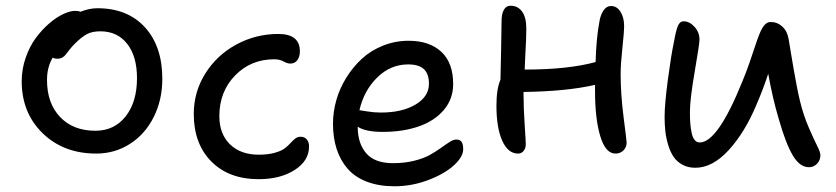

<svg xmlns="http://www.w3.org/2000/svg" viewBox="-20 -586 2934 674"><path d="M317.9 -46.9Q203.1 -46.9 129.6 -118.4Q56.2 -189.9 56.2 -300.8Q56.2 -343.3 70.1 -383.3Q84 -423.3 105.5 -452.4Q127 -481.4 152.3 -503.4Q177.7 -525.4 201.9 -536.6Q226.1 -547.9 244.1 -547.9Q254.4 -547.9 263.2 -544.9Q293 -557.1 321.8 -557.1Q427.7 -557.1 488.8 -490.2Q549.8 -423.3 549.8 -309.1Q549.8 -235.4 519.5 -175Q489.3 -114.7 436 -80.8Q382.8 -46.9 317.9 -46.9ZM145 -305.2Q145 -223.6 190.9 -175.3Q236.8 -127 314.9 -127Q381.3 -127 421.1 -177.5Q460.9 -228 460.9 -312Q460.9 -388.2 426.5 -432.1Q392.1 -476.1 332 -476.1Q303.2 -476.1 284.4 -465.8Q265.6 -455.6 242.2 -432.1Q232.9 -422.9 223.9 -411.4Q214.8 -399.9 210.4 -394Q206.1 -388.2 198.7 -384Q191.4 -379.9 182.1 -379.9Q170.4 -379.9 165 -383.8Q145 -350.1 145 -305.2Z M888.2 43Q783.2 43 721.7 -19.3Q660.2 -81.5 660.2 -186Q660.2 -263.2 700.7 -327.9Q741.2 -392.6 809.6 -429.7Q877.9 -466.8 957 -466.8Q1032.7 -466.8 1032.7 -405.8Q1032.7 -387.2 1023.9 -375Q1015.1 -362.8 999 -362.8Q988.8 -362.8 975.1 -370.4Q961.4 -377.9 942.9 -377.9Q860.4 -377.9 805.2 -321Q750 -264.2 750 -178.2Q750 -115.7 787.4 -79.3Q824.7 -43 888.2 -43Q920.9 -43 944.3 -49.6Q967.8 -56.2 979.5 -65.2Q991.2 -74.2 999.5 -83.5Q1007.8 -92.8 1016.1 -99.4Q1024.4 -106 1035.2 -106Q1049.3 -106 1057.1 -96.4Q1064.9 -86.9 1064.9 -71.8Q1064.9 -21.5 1014.4 10.7Q963.9 43 888.2 43Z M1364.7 67.9Q1309.6 67.9 1267.6 51.8Q1225.6 35.6 1200 5.9Q1174.3 -23.9 1161.6 -63.5Q1148.9 -103 1148.9 -151.9Q1148.9 -192.9 1160.6 -234.4Q1172.4 -275.9 1195.6 -313.2Q1218.8 -350.6 1250.2 -379.6Q1281.7 -408.7 1324.5 -425.8Q1367.2 -442.9 1414.6 -442.9Q1487.3 -442.9 1529.1 -404.3Q1570.8 -365.7 1570.8 -291Q1570.8 -238.3 1537.8 -199.7Q1504.9 -161.1 1449.5 -142.1Q1394 -123 1323.7 -123Q1263.2 -123 1235.8 -141.1V-140.1Q1235.8 -82.5 1265.6 -47.9Q1295.4 -13.2 1359.9 -13.2Q1399.9 -13.2 1434.1 -21.7Q1468.3 -30.3 1489.7 -42.5Q1511.2 -54.7 1528.1 -66.9Q1544.9 -79.1 1558.3 -87.6Q1571.8 -96.2 1581.5 -96.2Q1594.7 -96.2 1600.3 -88.1Q1606 -80.1 1606 -62Q1606 -35.2 1572.8 -5.1Q1539.6 24.9 1482.4 46.4Q1425.3 67.9 1364.7 67.9ZM1412.6 -359.9Q1351.1 -359.9 1304.4 -314.2Q1257.8 -268.6 1241.7 -199.2Q1242.7 -199.2 1267.6 -195.1Q1292.5 -190.9 1316.9 -190.9Q1391.6 -190.9 1438.7 -219Q1485.8 -247.1 1485.8 -292Q1485.8 -326.2 1468.3 -343Q1450.7 -359.9 1412.6 -359.9Z M1798.8 -46.9Q1763.2 -46.9 1742.9 -92.3Q1722.7 -137.7 1722.7 -214.8Q1722.7 -273.9 1736.8 -306.2Q1737.3 -332.5 1739 -406Q1740.7 -479.5 1740.7 -512.2Q1740.7 -537.1 1748.8 -551.5Q1756.8 -565.9 1772 -565.9Q1797.9 -565.9 1812.7 -545.4Q1827.6 -524.9 1827.6 -484.9Q1827.6 -469.2 1826.7 -445.8Q1825.7 -422.4 1824 -391.4Q1822.3 -360.4 1821.8 -341.8H1823.7Q1974.1 -341.8 2070.8 -368.2Q2073.2 -452.6 2084 -508.8Q2087.4 -532.2 2098.1 -548.6Q2108.9 -564.9 2125 -564.9Q2145.5 -564.9 2158.2 -544.7Q2170.9 -524.4 2170.9 -495.1Q2170.9 -473.1 2164.8 -417Q2158.7 -360.8 2158.7 -326.2Q2158.7 -255.4 2169.2 -173.6Q2179.7 -91.8 2179.7 -85.9Q2179.7 -68.8 2168.5 -57.9Q2157.2 -46.9 2140.6 -46.9Q2105.5 -46.9 2087.2 -107.9Q2068.8 -168.9 2068.8 -266.1V-288.1Q1968.8 -265.1 1817.9 -263.2V-251Q1817.9 -206.5 1821.8 -148.2Q1825.7 -89.8 1825.7 -80.1Q1825.7 -65.4 1818.1 -56.2Q1810.5 -46.9 1798.8 -46.9Z M2420.9 2.9Q2395 2.9 2375.5 -7.8Q2356 -18.6 2344.5 -35.6Q2333 -52.7 2325.7 -76.9Q2318.4 -101.1 2315.7 -124.5Q2313 -147.9 2313 -174.8Q2313 -220.2 2324.5 -306.4Q2335.9 -392.6 2345.7 -438Q2352.5 -477.5 2359.4 -494.4Q2366.2 -511.2 2379.9 -511.2Q2400.4 -511.2 2418 -491.9Q2435.5 -472.7 2435.5 -446.8Q2435.5 -431.6 2418.7 -334.5Q2401.9 -237.3 2401.9 -192.9Q2401.9 -170.4 2403.1 -153.8Q2404.3 -137.2 2407.7 -120.6Q2411.1 -104 2418.2 -95Q2425.3 -85.9 2436.5 -85.9Q2499.5 -85.9 2585.9 -299.8Q2598.6 -330.1 2611.1 -366Q2623.5 -401.9 2630.9 -424.6Q2638.2 -447.3 2646.7 -468.3Q2655.3 -489.3 2664.6 -499Q2673.8 -508.8 2685.5 -508.8Q2709 -508.8 2726.6 -492.4Q2744.1 -476.1 2748.5 -448.2Q2750.5 -437.5 2756.3 -401.1Q2762.2 -364.7 2766.4 -341.6Q2770.5 -318.4 2776.6 -285.9Q2782.7 -253.4 2788.6 -230Q2800.8 -180.2 2819.1 -138.2Q2837.4 -96.2 2848.6 -74Q2859.9 -51.8 2859.9 -41Q2859.9 -23.4 2848.1 -11.2Q2836.4 1 2819.8 1Q2787.1 1 2762.5 -41.3Q2737.8 -83.5 2713.9 -168Q2692.9 -237.3 2676.8 -327.1Q2658.7 -272 2634.8 -216.8Q2594.7 -121.1 2538.1 -59.1Q2481.4 2.9 2420.9 2.9Z"/></svg>

Font: Shantell Sans Bouncy
Style: Regular
Weight: 400
Designer: Stephen Nixon, Anya Danilova, Shantell Martin
Foundry: Arrow Type
Version: Version 1.006;[9816181b4]